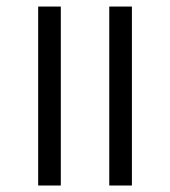

<svg xmlns="http://www.w3.org/2000/svg" viewBox="-20 -572 524 592"><path d="M97.7 -551.8H167.5V0H97.7ZM316.9 -551.8H386.7V0H316.9Z"/></svg>

Font: Noto Serif Kannada
Style: Regular
Weight: 400
Designer: Indian Type Foundry
Foundry: Monotype Imaging Inc.
Version: Version 1.01